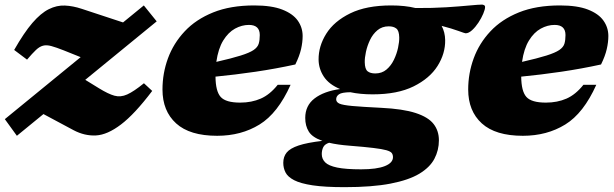

<svg xmlns="http://www.w3.org/2000/svg" viewBox="-20 -560 2602 813"><path d="M0.5 -55.5 321.5 -318 250.5 -346.5Q217.5 -359.5 197.2 -365Q177 -370.5 162 -366.5Q147 -362.5 132 -348.2Q117 -334 94.5 -307.5L40 -348.5Q81.5 -421.5 117.2 -463Q153 -504.5 186.8 -521.2Q220.5 -538 254.8 -536.5Q289 -535 326.5 -522.5L501 -465L589 -537L643.5 -469.5L341 -222L399.5 -186Q438.5 -162 464.5 -154.8Q490.5 -147.5 518.5 -160Q546.5 -172.5 589.5 -207.5L624.5 -175Q550 -76.5 492.2 -32.8Q434.5 11 386.5 13.5Q338.5 16 292 -8.5L164 -77L51.5 15Z M1210.5 -201Q1156.5 -80.5 1079 -32.8Q1001.5 15 899.5 15Q783.5 15 725.8 -37.5Q668 -90 668 -181Q668 -249.5 691.2 -313Q714.5 -376.5 762 -427.2Q809.5 -478 882.8 -507.5Q956 -537 1056.5 -537Q1130 -537 1175 -519.5Q1220 -502 1240.8 -472.8Q1261.5 -443.5 1261.5 -407.5Q1261.5 -381.5 1254.8 -352Q1248 -322.5 1230.5 -287Q1148.5 -269 1061.8 -256.2Q975 -243.5 892.5 -235.5Q893 -173.5 914.5 -149.5Q936 -125.5 997 -125.5Q1045.5 -125.5 1084.2 -142.5Q1123 -159.5 1156 -201ZM1034 -454.5Q1004 -454.5 975.2 -438.8Q946.5 -423 925.2 -388.5Q904 -354 896 -298Q962 -313 999.2 -324.8Q1036.5 -336.5 1053.8 -348.2Q1071 -360 1075.5 -375Q1080 -390 1080 -411.5Q1080 -454.5 1034 -454.5Z M1439 232.5Q1355.5 232.5 1304 224.8Q1252.5 217 1225.5 203Q1198.5 189 1189 170.2Q1179.5 151.5 1179.5 129.5Q1179.5 103.5 1194 85.8Q1208.5 68 1244.5 56Q1280.5 44 1345 36.5Q1302.5 21.5 1287.5 -2.8Q1272.5 -27 1272.5 -60.5Q1272.5 -113 1312 -143.2Q1351.5 -173.5 1420 -183Q1373 -202.5 1351.2 -235.5Q1329.5 -268.5 1329 -307.5Q1328.5 -364.5 1361.5 -417.2Q1394.5 -470 1463 -503.5Q1531.5 -537 1636.5 -537Q1695 -537 1739.5 -526Q1812 -525.5 1870.2 -529.2Q1928.5 -533 1967.8 -536.8Q2007 -540.5 2021 -540.5Q2025 -540.5 2029.5 -538.2Q2034 -536 2034 -530.5Q2034 -520 2026.2 -501.8Q2018.5 -483.5 2006 -464.5Q1993.5 -445.5 1979 -432.2Q1964.5 -419 1951.5 -419Q1948.5 -419 1921.2 -429Q1894 -439 1850 -450.5Q1864.5 -423.5 1865 -390.5Q1866 -333.5 1832.8 -280.8Q1799.5 -228 1731.2 -194.2Q1663 -160.5 1558 -160.5Q1505 -160.5 1463.5 -169.5Q1427.5 -169 1415.5 -160.8Q1403.5 -152.5 1403.5 -139.5Q1403.5 -127.5 1417.2 -121.2Q1431 -115 1472 -111.2Q1513 -107.5 1593.5 -103.5Q1686.5 -99 1740 -81.5Q1793.5 -64 1816 -35Q1838.5 -6 1838.5 34Q1838.5 76 1819.5 112.2Q1800.5 148.5 1755.8 175.5Q1711 202.5 1633.5 217.5Q1556 232.5 1439 232.5ZM1569 -249Q1597 -249 1616.5 -265.5Q1636 -282 1648 -307Q1660 -332 1665.5 -357.8Q1671 -383.5 1670.5 -401.5Q1670 -430 1658.2 -439.2Q1646.5 -448.5 1626 -448.5Q1598 -448.5 1578.2 -432Q1558.5 -415.5 1546.8 -390.8Q1535 -366 1529.5 -340.2Q1524 -314.5 1524.5 -296.5Q1525 -267.5 1536.5 -258.2Q1548 -249 1569 -249ZM1342.5 92.5Q1342.5 113 1357 127.5Q1371.5 142 1407.8 149.5Q1444 157 1509 157Q1575.5 157 1609.8 143.2Q1644 129.5 1644 105.5Q1644 95 1638.8 88Q1633.5 81 1615.8 76Q1598 71 1561 66.5Q1524 62 1460.5 57Q1409 53 1373.5 44.5Q1355 50.5 1348.8 63.2Q1342.5 76 1342.5 92.5Z M2505 -201Q2451 -80.5 2373.5 -32.8Q2296 15 2194 15Q2078 15 2020.2 -37.5Q1962.5 -90 1962.5 -181Q1962.5 -249.5 1985.8 -313Q2009 -376.5 2056.5 -427.2Q2104 -478 2177.2 -507.5Q2250.5 -537 2351 -537Q2424.5 -537 2469.5 -519.5Q2514.5 -502 2535.2 -472.8Q2556 -443.5 2556 -407.5Q2556 -381.5 2549.2 -352Q2542.5 -322.5 2525 -287Q2443 -269 2356.2 -256.2Q2269.5 -243.5 2187 -235.5Q2187.5 -173.5 2209 -149.5Q2230.5 -125.5 2291.5 -125.5Q2340 -125.5 2378.8 -142.5Q2417.5 -159.5 2450.5 -201ZM2328.5 -454.5Q2298.5 -454.5 2269.8 -438.8Q2241 -423 2219.8 -388.5Q2198.5 -354 2190.5 -298Q2256.5 -313 2293.8 -324.8Q2331 -336.5 2348.2 -348.2Q2365.5 -360 2370 -375Q2374.5 -390 2374.5 -411.5Q2374.5 -454.5 2328.5 -454.5Z"/></svg>

Font: Newsreader 6pt ExtraBold
Style: Italic
Weight: 800
Italic angle: -17°
Designer: Hugues Gentile
Foundry: Production Type
Version: Version 1.003; ttfautohint (v1.8.3)